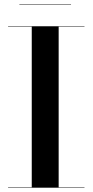

<svg xmlns="http://www.w3.org/2000/svg" viewBox="-20 -872 430 892"><path d="M70 -852V-850H310V-852ZM17.5 -2V0H372.5V-2H252.5V-748H372.5V-750H17.5V-748H127.5V-2Z"/></svg>

Font: Bodoni* 96pt Medium
Style: Regular
Weight: 500
Version: Version 2.3